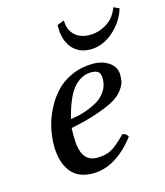

<svg xmlns="http://www.w3.org/2000/svg" viewBox="-101 -725 698 813"><g transform="rotate(-15 248.0 -319.0)"><path d="M350.1 -367.2Q350.1 -388.7 340.6 -397.2Q331.1 -405.8 310.1 -405.8Q290.5 -405.8 273.9 -398.9Q257.3 -392.1 239 -375Q220.7 -357.9 204.6 -323Q188.5 -288.1 175.8 -236.8Q206.1 -240.7 233.9 -249.3Q261.7 -257.8 289.3 -272.7Q316.9 -287.6 333.5 -312Q350.1 -336.4 350.1 -367.2ZM168.9 -199.2Q168 -191.4 168 -165Q168 -103 186.5 -76.4Q205.1 -49.8 240.2 -49.8Q277.3 -49.8 302.2 -62.7Q327.1 -75.7 369.1 -118.2Q385.7 -118.2 393.1 -101.1Q307.1 9.8 207 9.8Q141.1 9.8 109.1 -32.7Q77.1 -75.2 77.1 -146Q77.1 -184.1 85.9 -223.6Q94.7 -263.2 114.5 -302.2Q134.3 -341.3 162.4 -371.3Q190.4 -401.4 232.9 -420.2Q275.4 -439 326.2 -439Q367.2 -439 396.5 -418.5Q425.8 -397.9 425.8 -363.8Q425.8 -346.2 423.1 -333.3Q420.4 -320.3 406 -300.3Q391.6 -280.3 366 -264.6Q340.3 -249 289.8 -231.2Q239.3 -213.4 168.9 -199.2ZM224.1 -636.2 254.9 -647.9Q254.4 -607.9 279.1 -584Q303.7 -560.1 345.2 -560.1Q386.2 -560.1 421.6 -582.8Q457 -605.5 471.2 -647.9L496.1 -636.2Q482.9 -593.8 454.8 -562Q426.8 -530.3 395.5 -515.1Q364.3 -500 334 -500Q280.8 -500 251.2 -536.6Q221.7 -573.2 224.1 -636.2Z"/></g></svg>

Font: Common Serif News
Style: Italic
Weight: 450
Italic angle: -12°
Designer: Philipp H. Poll, Khaled Hosny
Foundry: Stefan Peev, Context Ltd.
Version: Version 1.026